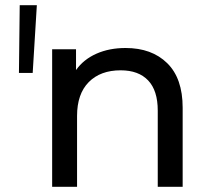

<svg xmlns="http://www.w3.org/2000/svg" viewBox="-20 -720 810 740"><path d="M56 -700H122L106 -439H53ZM684 -305V0H588V-294Q588 -371 551 -410Q514 -449 445 -449Q367 -449 322 -403.5Q277 -358 277 -273V0H181V-530H273V-450Q302 -491 351.5 -513Q401 -535 464 -535Q565 -535 624.5 -476.5Q684 -418 684 -305Z"/></svg>

Font: APTA Sans Medium
Style: Bold
Weight: 500
Version: Version 7.200